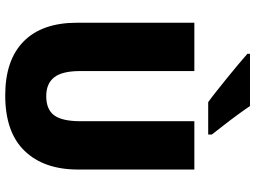

<svg xmlns="http://www.w3.org/2000/svg" viewBox="-141 -826 977 735"><g transform="rotate(90 347.5 -458.5)"><path d="M629 -269Q629 -138 557.5 -64Q486 10 345 10Q210 10 138.5 -60.5Q67 -131 67 -265V-714H252V-277Q252 -208 276 -177.5Q300 -147 348 -147Q399 -147 421.5 -177.5Q444 -208 444 -278V-714H629ZM386 -927Q400 -906 420.5 -878Q441 -850 461.5 -824Q482 -798 495 -781V-767H371Q354 -779 329 -799Q304 -819 276.5 -841Q249 -863 225 -883.5Q201 -904 186 -917V-927Z"/></g></svg>

Font: Noto Sans Lao Looped SemiCondensed Black
Style: Regular
Weight: 900
Width: 4
Designer: Mark Frömberg, Ben Mitchell
Foundry: The Fontpad Ltd
Version: Version 1.002; ttfautohint (v1.8.4.7-5d5b)